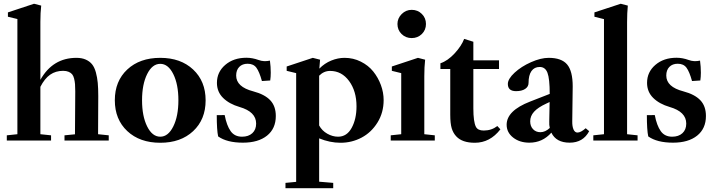

<svg xmlns="http://www.w3.org/2000/svg" viewBox="-20 -746 3801 1019"><path d="M16.1 0V-27.8L72.3 -33.7V-645L22 -657.2V-680.2L160.6 -726.1L198.7 -716.3Q194.3 -678.7 194.3 -629.9V-322.3Q259.8 -439 385.7 -439Q414.6 -439 435.3 -429.7Q456.1 -420.4 468.8 -404.5Q481.4 -388.7 488.8 -362.1Q496.1 -335.4 498.8 -306.2Q501.5 -276.9 501.5 -235.8Q501.5 -99.1 500.5 -33.7L557.1 -27.8V0H322.3V-27.8L377.9 -33.2Q379.4 -254.4 379.4 -261.2Q379.4 -284.2 378.2 -299.1Q377 -314 373.3 -328.9Q369.6 -343.8 362.8 -351.8Q356 -359.9 344 -365Q332 -370.1 314.9 -370.1Q275.4 -370.1 246.1 -349.6Q216.8 -329.1 194.3 -285.2V-33.7L251 -27.8V0Z M830.6 11.7Q721.7 11.7 655.5 -50.3Q589.4 -112.3 589.4 -213.9Q589.4 -315.4 655.5 -377.2Q721.7 -439 830.6 -439Q939 -439 1005.1 -377Q1071.3 -314.9 1071.3 -213.4Q1071.3 -111.8 1005.1 -50Q939 11.7 830.6 11.7ZM830.6 -20.5Q872.6 -20.5 899.7 -75Q926.8 -129.4 926.8 -213.9Q926.8 -298.3 899.7 -352.8Q872.6 -407.2 830.6 -407.2Q788.1 -407.2 761 -352.8Q733.9 -298.3 733.9 -213.9Q733.9 -129.4 761 -75Q788.1 -20.5 830.6 -20.5Z M1269 11.2Q1184.6 11.2 1137.7 -22Q1130.4 -55.7 1130.4 -134.8L1172.4 -135.3Q1183.1 -79.6 1204.1 -50Q1225.1 -20.5 1264.6 -20.5Q1298.8 -20.5 1319.1 -39.1Q1339.4 -57.6 1339.4 -90.3Q1339.4 -152.8 1251.5 -178.2Q1196.3 -194.3 1163.8 -226.6Q1131.3 -258.8 1131.3 -306.2Q1131.3 -363.8 1175.5 -401.6Q1219.7 -439.5 1287.6 -439.5Q1319.3 -439.5 1352.1 -427.7Q1380.4 -417 1412.6 -424.3Q1417 -391.6 1417 -360.4Q1417 -337.9 1414.1 -318.8L1370.1 -315.9Q1356.4 -365.2 1340.8 -386.5Q1325.2 -407.7 1294.4 -407.7Q1266.1 -407.7 1249.8 -390.9Q1233.4 -374 1233.4 -345.2Q1233.4 -284.7 1324.2 -261.2Q1384.8 -245.1 1414.3 -213.9Q1443.8 -182.6 1443.8 -130.4Q1443.8 -63.5 1397.2 -26.1Q1350.6 11.2 1269 11.2Z M1495.1 252.9V224.6L1551.8 219.2V-357.9L1501.5 -370.1V-393.1L1640.1 -439L1678.7 -429.2Q1676.8 -415 1674.8 -381.8Q1702.6 -410.2 1738 -424.6Q1773.4 -439 1808.6 -439Q1855 -439 1895 -418.9Q1935.1 -398.9 1960.9 -366.7Q1986.8 -334.5 2001.5 -294.7Q2016.1 -254.9 2016.1 -214.8Q2016.1 -148.4 1983.4 -95.7Q1950.7 -43 1898.9 -15.6Q1847.2 11.7 1787.1 11.7Q1731 11.7 1673.8 -11.7V218.3L1748.5 224.6V252.9ZM1673.8 -341.8V-80.1Q1689 -52.2 1717 -36.4Q1745.1 -20.5 1774.4 -20.5Q1820.8 -20.5 1846.4 -67.4Q1872.1 -114.3 1872.1 -181.6Q1872.1 -262.2 1832.8 -315.9Q1793.5 -369.6 1731.9 -369.6Q1698.7 -369.6 1673.8 -344.2Z M2089.4 -618.7Q2089.4 -648.9 2111.8 -671.4Q2134.3 -693.8 2165 -693.8Q2196.8 -693.8 2218.8 -672.1Q2240.7 -650.4 2240.7 -618.7Q2240.7 -586.9 2218.8 -565.4Q2196.8 -543.9 2165 -543.9Q2133.3 -543.9 2111.3 -565.4Q2089.4 -586.9 2089.4 -618.7ZM2053.7 0V-27.8L2109.4 -33.7V-357.9L2059.6 -370.1V-393.1L2198.2 -439L2236.3 -429.2Q2231.9 -390.6 2231.9 -341.8V-33.7L2287.6 -27.8V0Z M2500 11.7Q2433.6 11.7 2402.3 -21.5Q2385.3 -39.1 2377.4 -64.9Q2369.6 -90.8 2369.6 -137.7V-379.9H2317.4V-410.2Q2356 -422.9 2392.6 -462.4Q2429.2 -502 2443.4 -539.6L2492.2 -524.4V-425.8H2628.4V-379.9H2492.2V-171.4Q2492.2 -99.1 2505.9 -72.8Q2516.1 -53.2 2547.4 -53.2Q2588.4 -53.2 2619.6 -77.1L2635.7 -59.6Q2580.6 11.7 2500 11.7Z M2789.6 11.2Q2737.8 11.2 2703.4 -15.9Q2668.9 -43 2668.9 -84Q2668.9 -158.7 2793.5 -207L2897.5 -247.6Q2897.5 -328.1 2885.7 -359.4Q2874 -390.6 2844.2 -390.6Q2815.9 -390.6 2800.5 -368.7Q2785.2 -346.7 2785.2 -306.2Q2785.2 -286.1 2767.3 -274.2Q2749.5 -262.2 2719.2 -262.2Q2675.3 -262.2 2675.3 -300.3Q2675.3 -327.1 2710.9 -360.1Q2746.6 -393.1 2798.3 -416Q2850.1 -439 2892.1 -439Q2960.4 -439 2990 -403.8Q3019.5 -368.7 3019.5 -287.6Q3019.5 -255.9 3017.1 -102.1Q3016.6 -75.7 3023.7 -59.1Q3030.8 -42.5 3044.9 -42.5Q3062.5 -42.5 3088.4 -65.4L3106.9 -49.8Q3074.7 11.2 3003.4 11.2Q2931.6 11.2 2906.2 -42Q2859.4 11.2 2789.6 11.2ZM2793.9 -102.1Q2793.9 -76.2 2809.1 -60.3Q2824.2 -44.4 2848.1 -44.4Q2874 -44.4 2897.9 -66.9Q2894 -82.5 2895 -101.6Q2897 -170.9 2897 -204.6L2879.4 -196.3Q2835 -175.8 2814.5 -153.1Q2793.9 -130.4 2793.9 -102.1Z M3128.9 0V-27.8L3185.5 -33.7V-644.5L3134.8 -657.2V-680.2L3274.4 -726.1L3312 -716.3Q3308.1 -676.3 3308.1 -629.9V-33.7L3363.8 -27.8V0Z M3551.8 11.2Q3467.3 11.2 3420.4 -22Q3413.1 -55.7 3413.1 -134.8L3455.1 -135.3Q3465.8 -79.6 3486.8 -50Q3507.8 -20.5 3547.4 -20.5Q3581.5 -20.5 3601.8 -39.1Q3622.1 -57.6 3622.1 -90.3Q3622.1 -152.8 3534.2 -178.2Q3479 -194.3 3446.5 -226.6Q3414.1 -258.8 3414.1 -306.2Q3414.1 -363.8 3458.3 -401.6Q3502.4 -439.5 3570.3 -439.5Q3602.1 -439.5 3634.8 -427.7Q3663.1 -417 3695.3 -424.3Q3699.7 -391.6 3699.7 -360.4Q3699.7 -337.9 3696.8 -318.8L3652.8 -315.9Q3639.2 -365.2 3623.5 -386.5Q3607.9 -407.7 3577.1 -407.7Q3548.8 -407.7 3532.5 -390.9Q3516.1 -374 3516.1 -345.2Q3516.1 -284.7 3606.9 -261.2Q3667.5 -245.1 3697 -213.9Q3726.6 -182.6 3726.6 -130.4Q3726.6 -63.5 3679.9 -26.1Q3633.3 11.2 3551.8 11.2Z"/></svg>

Font: Elstob 14pt
Style: Bold
Weight: 700
Designer: Peter S. Baker
Version: Version 1.015